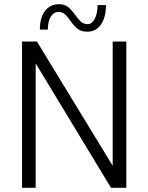

<svg xmlns="http://www.w3.org/2000/svg" viewBox="-20 -895 707 915"><path d="M85 -697H156L517 -105V-697H582V0H509L150 -593V0H85ZM314 -798Q300 -818 288 -828Q276 -838 259 -838Q236 -838 222 -815.5Q208 -793 208 -754H170Q170 -811 194.5 -843Q219 -875 261 -875Q288 -875 304.5 -861.5Q321 -848 339 -823Q355 -801 367 -790.5Q379 -780 398 -780Q418 -780 431.5 -805.5Q445 -831 445 -871H485Q485 -812 461 -778Q437 -744 397 -744Q367 -744 349.5 -758Q332 -772 314 -798Z"/></svg>

Font: Hanken Grotesk Light
Style: Regular
Weight: 300
Designer: Alfredo Marco Pradil
Foundry: Hanken Design Co.
Version: Version 3.014